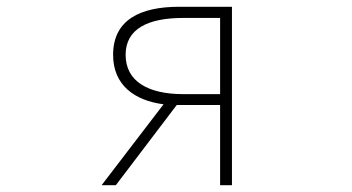

<svg xmlns="http://www.w3.org/2000/svg" viewBox="-20 -547 1040 567"><path d="M521 -269C417 -269 351 -307 351 -385C351 -462 417 -494 521 -494H630V-269ZM280 0H322L502 -237H630V0H665V-527H509C395 -527 314 -489 314 -385C314 -295 378 -250 463 -239Z"/></svg>

Font: Harano Aji Gothic CN ExtraLight
Style: Regular
Weight: 250
Foundry: Masamichi Hosoda
Version: HaranoAjiGothicCN-ExtraLight version 20230610;ttx 4.39.4